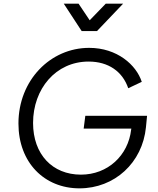

<svg xmlns="http://www.w3.org/2000/svg" viewBox="-20 -1019 867 1051"><path d="M511 -849 654 -999H559L471 -908L410 -999H329L427 -849ZM415 12C607 12 760 -128 779 -323L785 -385H447L438 -315H699L698 -310C682 -168 570 -63 423 -63C267 -63 161 -174 161 -346C161 -532 285 -682 465 -682C574 -682 651 -627 682 -536L756 -571C726 -664 621 -757 468 -757C256 -757 81 -580 81 -343C81 -129 223 12 415 12Z"/></svg>

Font: Plus Jakarta Sans
Style: Italic
Weight: 400
Italic angle: -8°
Designer: Gumpita Rahayu
Foundry: Tokotype
Version: Version 2.071;gftools[0.9.30]